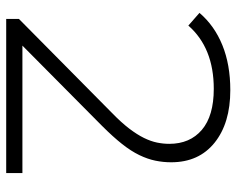

<svg xmlns="http://www.w3.org/2000/svg" viewBox="-90 -654 745 604"><g transform="rotate(90 282.0 -352.5)"><path d="M525 0H40V-40L335 -332Q366 -362 385 -387Q404 -412 414.5 -433.5Q425 -455 429 -474.5Q433 -494 433 -513Q433 -578 389 -615.5Q345 -653 260 -653Q131 -653 61 -573L21 -608Q61 -655 122.5 -680Q184 -705 264 -705Q368 -705 429.5 -655.5Q491 -606 491 -519Q491 -494 486 -469.5Q481 -445 468.5 -419Q456 -393 433.5 -364.5Q411 -336 376 -301L124 -51H525Z"/></g></svg>

Font: Montserrat-Alt1 Light
Style: Regular
Weight: 300
Designer: Differentunic
Foundry: Differentunic
Version: Version 7.222